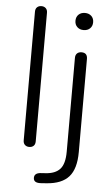

<svg xmlns="http://www.w3.org/2000/svg" viewBox="-60 -749 563 971"><g transform="rotate(5 222.0 -264.0)"><path d="M80.1 -25.9V-679.2Q80.1 -694.3 88.6 -702.1Q97.2 -710 110.6 -710Q124 -710 132.6 -701.9Q141.1 -693.8 141.1 -679.2V-25.9Q141.1 -10.7 132.6 -2.9Q124 4.9 110.6 4.9Q97.2 4.9 88.6 -3.2Q80.1 -11.2 80.1 -25.9ZM333 -495.1Q362.8 -495.1 362.8 -463.9V8.8Q362.8 93.8 326.9 134.3Q291 174.8 213.9 180.2L187 182.1Q147.9 185.1 147.9 158.2Q147.9 135.3 176.8 131.8L204.1 129.9Q253.9 127 277.8 100.6Q301.8 74.2 301.8 12.2V-463.9Q301.8 -479 310.3 -487.1Q318.8 -495.1 333 -495.1ZM300.5 -619.9Q288.1 -631.8 288.1 -651.4Q288.1 -670.9 300.5 -682.9Q313 -694.8 333 -694.8Q353 -694.8 365.5 -682.9Q377.9 -670.9 377.9 -651.4Q377.9 -631.8 365.5 -619.9Q353 -607.9 333 -607.9Q313 -607.9 300.5 -619.9Z"/></g></svg>

Font: Nunito-Light
Style: Regular
Weight: 300
Designer: Vernon Adams
Foundry: newtypography
Version: Version 3.000